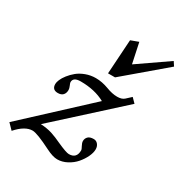

<svg xmlns="http://www.w3.org/2000/svg" viewBox="-226 -875 974 1031"><g transform="rotate(30 261.5 -359.5)"><path d="M280.8 -511.2 294.4 -724.1 341.8 -741.7 368.2 -617.2 553.2 -745.1 569.8 -719.7 324.2 -511.2ZM427.7 -124Q427.7 -103.5 415.5 -77.6Q403.3 -51.8 383.5 -28.8Q363.8 -5.9 334.5 9.8Q305.2 25.4 274.9 25.4Q247.1 25.4 204.6 3.9Q112.8 -42.5 84.5 -42.5Q37.6 -42.5 -13.2 15.1L-46.9 -19.5L326.7 -365.7Q263.7 -400.4 175.8 -400.4Q129.9 -400.4 129.9 -369.6Q129.9 -364.7 136 -351.1Q142.1 -337.4 142.1 -327.6Q142.1 -308.1 131.6 -296.4Q121.1 -284.7 99.6 -284.7Q64 -284.7 64 -320.3Q64 -331.1 70.8 -347.4Q77.6 -363.8 92.5 -382.8Q107.4 -401.9 127.2 -418.2Q147 -434.6 176.3 -445.6Q205.6 -456.5 237.8 -456.5Q276.4 -456.5 316.9 -441.4Q354.5 -426.8 385.7 -426.8Q414.1 -426.8 428.7 -439.9L459 -467.8L485.8 -440.4L105 -94.7Q145.5 -92.3 175.3 -82.8Q205.1 -73.2 240.7 -56.2Q298.3 -30.3 314.9 -30.3Q362.8 -30.3 362.8 -80.6Q362.8 -87.4 354.2 -102.5Q345.7 -117.7 345.7 -129.4Q345.7 -145 356.4 -156.2Q367.2 -167.5 391.6 -167.5Q407.2 -167.5 417.5 -155Q427.7 -142.6 427.7 -124Z"/></g></svg>

Font: Elstob 6pt
Style: Italic
Weight: 700
Italic angle: -20°
Designer: Peter S. Baker
Version: Version 1.015